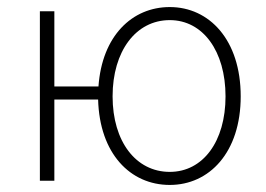

<svg xmlns="http://www.w3.org/2000/svg" viewBox="-20 -512 754 544"><path d="M461 -25C365 -25 299 -111 299 -239C299 -367 365 -455 461 -455C555 -455 619 -367 619 -239C619 -111 555 -25 461 -25ZM461 12C573 12 662 -80 662 -239C662 -399 573 -492 461 -492C354 -492 269 -410 259 -267H134V-480H93V0H134V-230H258C262 -77 349 12 461 12Z"/></svg>

Font: Source Sans Pro Light
Style: Regular
Weight: 300
Designer: Paul D. Hunt
Foundry: Adobe Systems Incorporated
Version: Version 3.006;hotconv 1.0.111;makeotfexe 2.5.65597